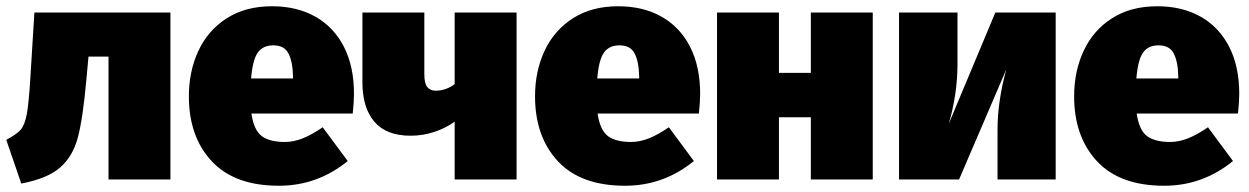

<svg xmlns="http://www.w3.org/2000/svg" viewBox="-20 -574 3995 614"><path d="M525 -534V0H327V-393H263L256 -317Q245 -195 229 -134.5Q213 -74 172.5 -38.5Q132 -3 48 13L0 -127Q33 -144 46 -159Q59 -174 65.5 -208Q72 -242 77 -324L90 -534Z M1108 -211H784Q792 -157 817.5 -138.5Q843 -120 891 -120Q919 -120 948 -131.5Q977 -143 1012 -167L1092 -59Q995 20 872 20Q730 20 657 -58.5Q584 -137 584 -266Q584 -346 614.5 -411.5Q645 -477 705 -515.5Q765 -554 850 -554Q929 -554 988 -521Q1047 -488 1079.5 -425Q1112 -362 1112 -274Q1112 -249 1108 -211ZM917 -330Q916 -377 902.5 -403Q889 -429 854 -429Q821 -429 804.5 -406Q788 -383 783 -323H917Z M1632 -534V0H1434V-185Q1405 -164 1368.5 -152Q1332 -140 1293 -140Q1215 -140 1177 -185Q1139 -230 1139 -310V-534H1337V-336Q1337 -307 1346.5 -295.5Q1356 -284 1373 -284Q1406 -284 1434 -305V-534Z M2215 -211H1891Q1899 -157 1924.5 -138.5Q1950 -120 1998 -120Q2026 -120 2055 -131.5Q2084 -143 2119 -167L2199 -59Q2102 20 1979 20Q1837 20 1764 -58.5Q1691 -137 1691 -266Q1691 -346 1721.5 -411.5Q1752 -477 1812 -515.5Q1872 -554 1957 -554Q2036 -554 2095 -521Q2154 -488 2186.5 -425Q2219 -362 2219 -274Q2219 -249 2215 -211ZM2024 -330Q2023 -377 2009.5 -403Q1996 -429 1961 -429Q1928 -429 1911.5 -406Q1895 -383 1890 -323H2024Z M2573 0V-199H2471V0H2273V-534H2471V-341H2573V-534H2771V0Z M3356 0H3170V-160Q3170 -249 3198 -352L3047 0H2855V-534H3042V-370Q3042 -274 3014 -178L3163 -534H3356Z M3939 -211H3615Q3623 -157 3648.5 -138.5Q3674 -120 3722 -120Q3750 -120 3779 -131.5Q3808 -143 3843 -167L3923 -59Q3826 20 3703 20Q3561 20 3488 -58.5Q3415 -137 3415 -266Q3415 -346 3445.5 -411.5Q3476 -477 3536 -515.5Q3596 -554 3681 -554Q3760 -554 3819 -521Q3878 -488 3910.5 -425Q3943 -362 3943 -274Q3943 -249 3939 -211ZM3748 -330Q3747 -377 3733.5 -403Q3720 -429 3685 -429Q3652 -429 3635.5 -406Q3619 -383 3614 -323H3748Z"/></svg>

Font: Fira Sans Black
Style: Regular
Weight: 900
Designer: Carrois Corporate & Edenspiekermann AG
Foundry: Carrois Corporate GbR & Edenspiekermann AG
Version: Version 4.203